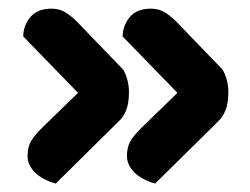

<svg xmlns="http://www.w3.org/2000/svg" viewBox="-20 -454 584 448"><path d="M394 -237.3 266.2 -368.9Q266.2 -393.8 282.5 -413.8Q298.7 -433.8 332.3 -433.8Q352 -433.8 367.6 -423.3Q383.2 -412.8 397.9 -396.8L499.3 -291.6Q505 -282.4 508.9 -268.4Q512.8 -254.4 512.8 -239.8Q512.8 -212.4 506 -196.1Q499.1 -179.8 488.6 -170.3L341.9 -25.7Q310.1 -34.9 293.1 -52.1Q276.2 -69.3 276.2 -90.1Q276.2 -109.9 284.1 -124.4Q292 -138.8 316.7 -162.3ZM162.1 -237.3 34.3 -368.9Q34.3 -393.8 50.6 -413.8Q66.8 -433.8 100.4 -433.8Q120.1 -433.8 135.7 -423.3Q151.3 -412.8 166 -396.8L267.4 -291.6Q273.1 -282.4 277 -268.4Q280.9 -254.4 280.9 -239.8Q280.9 -212.4 274.1 -196.1Q267.2 -179.8 256.4 -170.3L110 -25.7Q78.2 -34.9 61.2 -52.1Q44.3 -69.3 44.3 -90.1Q44.3 -109.9 52.2 -124.4Q60.1 -138.8 84.8 -162.3Z"/></svg>

Font: Baloo Bhaina 2
Style: Regular
Weight: 400
Designer: Yesha Goshar, Manish Minz, Shuchita Grover and Ek Type
Foundry: Ek Type
Version: Version 1.700